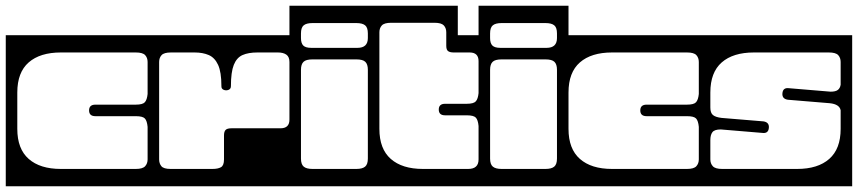

<svg xmlns="http://www.w3.org/2000/svg" viewBox="-40 -626 2976 666"><path d="M-20 -504H512V20H-20ZM269 -243Q269 -263 291 -263H431Q455 -263 462.5 -271.5Q470 -280 472 -300V-411Q472 -425.5 463.5 -434.8Q455 -444 431 -444H171Q99 -444 59.5 -409.5Q20 -375 20 -305V-179Q20 -109.5 59.5 -74.8Q99 -40 171 -40H431Q455 -40 463.5 -49.5Q472 -59 472 -73V-186Q470 -207 462.5 -215Q455 -223 431 -223H291Q269 -223 269 -243Z M472 -504H1004V20H472ZM553 -444Q529 -444 520.5 -434.8Q512 -425.5 512 -411V-73Q512 -59 519.8 -49.5Q527.5 -40 552 -40H697Q716 -40 726.5 -46Q737 -52 737 -73V-156Q737 -169.5 742.5 -175.2Q748 -181 763 -181H933Q964 -181 964 -211V-411Q964 -429 953.2 -436.5Q942.5 -444 924 -444H853Q821.5 -444 801.2 -435Q781 -426 771 -401Q761 -376 761 -327Q761 -317.5 752.5 -314.2Q744 -311 735.8 -314.5Q727.5 -318 728 -327.5Q728 -376 716.5 -401Q705 -426 684.2 -435Q663.5 -444 635 -444Z M964 -606H1276V20H964ZM1236 -510Q1236 -530.5 1226.5 -538.2Q1217 -546 1196 -546H1044Q1023 -546 1013.5 -538.2Q1004 -530.5 1004 -510V-494Q1004 -476 1012 -468Q1020 -460 1040 -460H1200Q1236 -460 1236 -494ZM1044 -420Q1021.5 -420 1012.8 -411.5Q1004 -403 1004 -384V-76Q1004 -56 1013.5 -48Q1023 -40 1044 -40H1196Q1217 -40 1226.5 -48Q1236 -56 1236 -76V-384Q1236 -403 1227.2 -411.5Q1218.5 -420 1196 -420Z M1548 -504H1660V20H1236V-606H1548ZM1482 -246Q1482 -266 1504 -266H1579Q1603 -266 1610.5 -274.5Q1618 -283 1620 -303V-414Q1620 -444 1589 -444H1534Q1520.5 -444 1514.2 -448.8Q1508 -453.5 1508 -467V-514Q1508 -528.5 1499.5 -537.8Q1491 -547 1467 -547H1317Q1293 -547 1284.5 -537.8Q1276 -528.5 1276 -514V-179Q1276 -109.5 1315.5 -74.8Q1355 -40 1427 -40H1584Q1620 -40 1620 -73V-189Q1618 -210 1610.5 -218Q1603 -226 1579 -226H1504Q1482 -226 1482 -246Z M1620 -606H1932V20H1620ZM1892 -510Q1892 -530.5 1882.5 -538.2Q1873 -546 1852 -546H1700Q1679 -546 1669.5 -538.2Q1660 -530.5 1660 -510V-494Q1660 -476 1668 -468Q1676 -460 1696 -460H1856Q1892 -460 1892 -494ZM1700 -420Q1677.5 -420 1668.8 -411.5Q1660 -403 1660 -384V-76Q1660 -56 1669.5 -48Q1679 -40 1700 -40H1852Q1873 -40 1882.5 -48Q1892 -56 1892 -76V-384Q1892 -403 1883.2 -411.5Q1874.5 -420 1852 -420Z M1892 -504H2424V20H1892ZM2181 -243Q2181 -263 2203 -263H2343Q2367 -263 2374.5 -271.5Q2382 -280 2384 -300V-411Q2384 -425.5 2375.5 -434.8Q2367 -444 2343 -444H2083Q2011 -444 1971.5 -409.5Q1932 -375 1932 -305V-179Q1932 -109.5 1971.5 -74.8Q2011 -40 2083 -40H2343Q2367 -40 2375.5 -49.5Q2384 -59 2384 -73V-186Q2382 -207 2374.5 -215Q2367 -223 2343 -223H2203Q2181 -223 2181 -243Z M2384 -504H2916V20H2384ZM2575 -444Q2503 -444 2463.5 -409.5Q2424 -375 2424 -305V-253Q2424 -234.5 2433 -227Q2442 -219.5 2463 -217L2608 -205Q2628.5 -202 2627 -183Q2625.5 -162 2604 -165L2460 -177Q2438.5 -177 2431.2 -167.5Q2424 -158 2424 -140V-73Q2424 -59 2432.5 -49.5Q2441 -40 2465 -40H2725Q2797 -40 2836.5 -74.8Q2876 -109.5 2876 -179V-243.5Q2872 -264.5 2838 -268L2693 -280Q2672.5 -283 2674 -302Q2675.5 -323 2697 -320L2841 -308Q2858.5 -308 2866.2 -314Q2874 -320 2876 -332V-411Q2876 -425.5 2867.5 -434.8Q2859 -444 2835 -444Z"/></svg>

Font: Honk Rounded
Style: Regular
Weight: 400
Designer: Noopur Datye & Yesha Goshar
Foundry: Ek Type
Version: Version 1.000